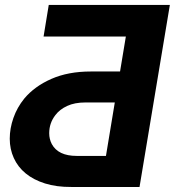

<svg xmlns="http://www.w3.org/2000/svg" viewBox="-20 -744 711 764"><path d="M535.2 0H263.8Q204.9 0.4 159.1 -14Q113.3 -28.4 82.2 -54Q51.1 -79.5 35 -115.1Q18.8 -150.6 18.8 -192.1Q18.8 -233 33.4 -274.7Q47.9 -316.4 76.7 -351.9Q117.5 -400.6 184.3 -430Q251.4 -459.5 340.9 -459.5H457.7L480.8 -598.7H153.4L174 -724.4H655.9ZM401.6 -123.6 436.8 -336.3H320Q277 -336.3 247.2 -322.4Q217.3 -308.6 200.3 -285.9Q175.8 -254.3 175.8 -213.8Q175.8 -190.7 186.1 -170.8Q211.6 -123.6 285.2 -123.6Z"/></svg>

Font: Linik Sans
Style: Bold Italic
Weight: 700
Italic angle: 9°
Designer: Fonts by Rasmus Andersson / Changes by Cristiano Sobral with parts from Marc Monis
Foundry: rsms
Version: Version 3.020; ttfautohint (v1.6)